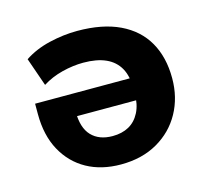

<svg xmlns="http://www.w3.org/2000/svg" viewBox="-81 -607 785 714"><g transform="rotate(-15 311.0 -250.0)"><path d="M302 11Q227 11 171 -20Q115 -51 83 -109.5Q51 -168 51 -250V-290H440V-205H172L189 -223Q189 -160 218 -129.5Q247 -99 299 -99Q335 -99 361.5 -113.5Q388 -128 403.5 -158Q419 -188 419 -232V-249Q419 -298 401.5 -329Q384 -360 349.5 -375.5Q315 -391 263 -391Q224 -391 182 -380.5Q140 -370 105 -348L67 -457Q109 -485 164 -498Q219 -511 272 -511Q369 -511 435 -479.5Q501 -448 534.5 -389.5Q568 -331 568 -250Q568 -176 535.5 -117Q503 -58 443 -23.5Q383 11 302 11Z"/></g></svg>

Font: Nunito Sans 8pt ExtraBold
Style: Regular
Weight: 800
Version: Version 3.101;gftools[0.9.27]